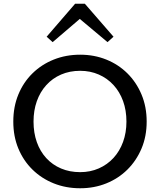

<svg xmlns="http://www.w3.org/2000/svg" viewBox="-20 -992 854 1025"><path d="M408 13Q332 13 267 -13Q202 -39 153.5 -86.5Q105 -134 78 -199Q51 -264 51 -343Q51 -422 78 -487.5Q105 -553 153.5 -600.5Q202 -648 267 -674Q332 -700 408 -700Q483 -700 547.5 -674Q612 -648 660 -600.5Q708 -553 735.5 -487.5Q763 -422 763 -343Q763 -264 735.5 -199Q708 -134 660 -86.5Q612 -39 547.5 -13Q483 13 408 13ZM408 -73Q462 -73 507.5 -93Q553 -113 586 -149Q619 -185 637 -234.5Q655 -284 655 -343Q655 -403 637 -452.5Q619 -502 586 -538Q553 -574 507.5 -594Q462 -614 408 -614Q352 -614 306 -594Q260 -574 227 -537.5Q194 -501 176.5 -451.5Q159 -402 159 -343Q159 -283 176.5 -233.5Q194 -184 227 -148Q260 -112 306 -92.5Q352 -73 408 -73ZM261 -767 229 -796 381 -972H433L586 -796L554 -767L406 -891Z"/></svg>

Font: BioRhyme ExtraBold
Style: Regular
Weight: 400
Version: Version 1.600;gftools[0.9.33]